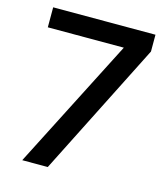

<svg xmlns="http://www.w3.org/2000/svg" viewBox="-107 -789 754 872"><g transform="rotate(15 270.0 -353.5)"><path d="M421 -669 452 -613H35V-707H516V-628L199 0H79Z"/></g></svg>

Font: 42dot Sans Light SemiBold
Style: Regular
Weight: 600
Version: Version 1.000